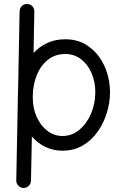

<svg xmlns="http://www.w3.org/2000/svg" viewBox="-20 -721 622 956"><path d="M304.7 -525.4Q360.4 -525.4 402.1 -502Q443.8 -478.5 471.9 -440.2Q500 -401.9 513.9 -355.5Q527.8 -309.1 527.8 -262.7Q527.8 -211.4 512.2 -159.9Q496.6 -108.4 466.6 -65.7Q436.5 -22.9 392.6 3.2Q348.6 29.3 291.5 29.3Q243.7 29.3 205.3 10.3Q167 -8.8 138.7 -41L134.3 178.7Q133.8 193.8 123 204.3Q112.3 214.8 97.2 214.8Q82 214.4 71.5 203.6Q61 192.9 61 177.7L68.8 -227.1Q68.8 -231.9 68.8 -237.3Q68.8 -250 69.8 -262.2L77.6 -665Q78.1 -680.7 88.9 -691.2Q99.6 -701.7 114.7 -701.2Q130.4 -700.7 140.9 -689.9Q151.4 -679.2 150.9 -664.1L147 -457Q175.3 -488.3 214.8 -506.8Q254.4 -525.4 304.7 -525.4ZM304.7 -452.1Q254.4 -452.1 218 -422.9Q181.6 -393.6 162.4 -345Q143.1 -296.4 143.1 -237.3Q143.1 -182.6 162.6 -138.9Q182.1 -95.2 215.8 -69.6Q249.5 -43.9 291.5 -43.9Q337.9 -43.9 374.8 -74.5Q411.6 -105 433.1 -155Q454.6 -205.1 454.6 -262.7Q454.6 -313.5 436 -356.7Q417.5 -399.9 383.8 -426Q350.1 -452.1 304.7 -452.1Z"/></svg>

Font: Mikhak-DS2-FD Regular
Style: Regular
Weight: 400
Designer: Amin Abedi
Version: Version 3.4